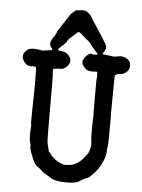

<svg xmlns="http://www.w3.org/2000/svg" viewBox="-55 -809 658 888"><g transform="rotate(5 273.5 -365.0)"><path d="M241 -744 252 -754Q255 -754 255 -756Q255 -761 270 -762.5Q285 -764 285.5 -764.5Q286 -765 293 -765Q307 -764 314 -759Q329 -749 336.5 -736Q344 -723 346 -720Q348 -717 350.5 -713Q353 -709 367 -687.5Q381 -666 383.5 -662.5Q386 -659 393.5 -647Q401 -635 403.5 -630.5Q406 -626 411 -618Q422 -599 407 -581Q401 -572 403 -570L438 -566Q445 -565 447.5 -564.5Q450 -564 457.5 -564Q465 -564 465.5 -565Q466 -566 471.5 -566Q477 -566 477 -567Q477 -568 489.5 -568Q502 -568 516 -559.5Q530 -551 532 -538Q537 -516 523 -501.5Q509 -487 495 -486.5Q481 -486 474 -482.5Q467 -479 466.5 -473Q466 -467 465.5 -384.5Q465 -302 464.5 -300Q464 -298 465 -292.5Q466 -287 465 -230Q465 -152 462.5 -144Q460 -136 460.5 -130Q461 -124 460.5 -120.5Q460 -117 457.5 -103.5Q455 -90 443.5 -66Q432 -42 412 -20Q392 2 384.5 4.5Q377 7 372 9.5Q367 12 361 15.5Q355 19 351 21Q337 32 312 34Q287 36 282 35L265 34Q264 35 249 32.5Q234 30 227 27.5Q220 25 218 23Q211 20 211.5 19.5Q212 19 208 17Q204 15 199.5 12Q195 9 184.5 3Q174 -3 168 -9.5Q162 -16 159.5 -17.5Q157 -19 154 -21.5Q151 -24 146 -27Q135 -34 124 -60Q113 -86 109.5 -99Q106 -112 107 -112.5Q108 -113 106.5 -122.5Q105 -132 103 -137Q100 -146 100 -170.5Q100 -195 101 -197Q102 -199 102 -211L100 -227L101 -327Q102 -328 102 -363.5Q102 -399 102.5 -404.5Q103 -410 102.5 -415Q102 -420 102 -451Q102 -482 100.5 -483.5Q99 -485 94.5 -486Q90 -487 86 -487Q64 -482 50 -497Q21 -529 49 -556Q58 -564 64 -565.5Q70 -567 81.5 -567.5Q93 -568 94.5 -567Q96 -566 102.5 -566Q109 -566 115.5 -564Q122 -562 134 -564Q150 -566 154 -567Q158 -568 162 -568Q173 -568 166 -576.5Q159 -585 159 -586.5Q159 -588 156.5 -595Q154 -602 161.5 -616Q169 -630 171 -631Q173 -632 173.5 -634Q174 -636 175.5 -638.5Q177 -641 177 -642Q177 -643 180.5 -648.5Q184 -654 183 -654Q182 -654 184 -658Q189 -666 207 -693.5Q225 -721 232.5 -732.5Q240 -744 241 -744ZM251 -636Q230 -618 233 -614Q234 -613 221 -600.5Q208 -588 201.5 -582.5Q195 -577 195 -573Q195 -569 211 -568Q236 -566 249 -547Q264 -525 247 -504Q233 -486 215 -486Q197 -486 193.5 -484.5Q190 -483 188 -484Q182 -485 180.5 -479.5Q179 -474 179.5 -467Q180 -460 181 -459.5Q182 -459 182 -315.5Q182 -172 183 -153.5Q184 -135 188 -123Q192 -111 192.5 -105Q193 -99 195.5 -98.5Q198 -98 205 -87Q223 -63 255 -50Q259 -49 260.5 -48Q262 -47 266 -46Q270 -45 275 -45Q280 -45 281 -45.5Q282 -46 297 -47Q312 -48 332 -61Q352 -74 365 -95Q367 -99 368 -98Q370 -97 373 -105L374 -107Q376 -106 378 -112.5Q380 -119 381.5 -123Q383 -127 383.5 -130Q384 -133 385.5 -138Q387 -143 386 -156L384 -176Q383 -187 383 -225L384 -272L385 -287L384 -300V-449Q385 -451 385.5 -465Q386 -479 385.5 -482Q385 -485 383.5 -486.5Q382 -488 375 -487.5Q368 -487 367.5 -486.5Q367 -486 358.5 -486.5Q350 -487 342 -489Q334 -491 324 -502Q303 -524 320 -547Q326 -556 336 -563Q346 -570 348.5 -568Q351 -566 356.5 -566Q362 -566 362.5 -565.5Q363 -565 366 -565Q369 -565 369 -565.5Q369 -566 374 -566Q379 -566 379.5 -567.5Q380 -569 373 -576.5Q366 -584 363.5 -587.5Q361 -591 354 -598.5Q347 -606 347 -607Q341 -618 331.5 -625Q322 -632 317 -637Q312 -642 309.5 -643.5Q307 -645 300 -652Q293 -659 288 -661.5Q283 -664 278.5 -660.5Q274 -657 270.5 -654Q267 -651 262 -646Q257 -641 251 -636Z"/></g></svg>

Font: TT2020 Style E
Style: Regular
Weight: 400
Version: Version 00.2